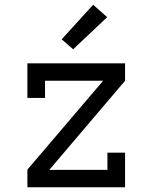

<svg xmlns="http://www.w3.org/2000/svg" viewBox="-20 -786 640 806"><path d="M95 0V-74L413 -447H169V-375H95V-520H505V-447L187 -73H431V-145H505V0ZM287 -579 239 -621 371 -766 430 -714Z"/></svg>

Font: Iosevka Etoile
Style: Regular
Weight: 400
Designer: Belleve Invis
Foundry: Belleve Invis
Version: Version 33.2.4